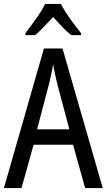

<svg xmlns="http://www.w3.org/2000/svg" viewBox="-20 -1029 547 983"><path d="M416 -66 354 -288H152L90 -66H0L205 -781H300L506 -66ZM274 -596Q269 -619 262 -648.5Q255 -678 252 -700Q248 -674 242 -647Q236 -620 230 -596L170 -367H335ZM292 -1009Q309 -975 339 -933Q369 -891 395 -859V-849H345Q322 -867 299 -891Q276 -915 252 -942Q227 -915 203.5 -890.5Q180 -866 160 -849H110V-859Q137 -894 166 -935Q195 -976 211 -1009Z"/></svg>

Font: Noto Sans Malayalam UI Condensed
Style: Regular
Weight: 400
Width: 3
Designer: Jelle Bosma - Monotype Design Team
Foundry: Monotype Imaging Inc.
Version: Version 2.104; ttfautohint (v1.8.4.7-5d5b)